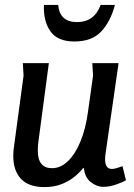

<svg xmlns="http://www.w3.org/2000/svg" viewBox="-20 -750 545 782"><path d="M179 -493 136 -170Q134 -150 134 -136Q134 -65 192 -65Q227 -65 257 -94Q287 -123 308 -174.5Q329 -226 338 -292L359 -442L356 -493H463L410 -125Q409 -119 408.5 -113Q408 -107 408 -102Q408 -62 435 -62Q447 -62 460.5 -67Q474 -72 479 -73L493 -16Q483 -9 454.5 1Q426 11 402 11Q374 11 349.5 -8.5Q325 -28 322 -65H318Q306 -49 284.5 -31Q263 -13 232 -0.5Q201 12 161 12Q97 12 65.5 -21.5Q34 -55 34 -115Q34 -133 37 -153L76 -442L73 -493ZM448 -730Q431 -664 393 -622.5Q355 -581 283 -581Q214 -581 185 -623Q156 -665 159 -730H217Q223 -660 294 -660Q364 -660 390 -730Z"/></svg>

Font: Rosario SemiBold
Style: Italic
Weight: 600
Italic angle: -8.05°
Designer: Hector Gatti
Foundry: Omnibus Type
Version: Version 1.101; ttfautohint (v1.8.1.43-b0c9)